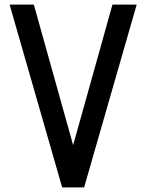

<svg xmlns="http://www.w3.org/2000/svg" viewBox="-20 -820 640 840"><path d="M252 0 22 -800H128L300 -185L472 -800H578L348 0Z"/></svg>

Font: Victor Mono Thin
Style: Bold
Weight: 700
Monospace: yes
Version: Version 1.561;gftools[0.9.30]